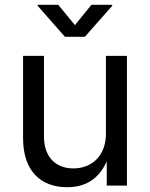

<svg xmlns="http://www.w3.org/2000/svg" viewBox="-20 -781 631 808"><path d="M262.2 6.8C334 6.8 393.6 -22.5 429.2 -102.1V0H514.2V-545.9H425.8V-218.8C425.8 -125.5 366.7 -72.3 288.6 -72.3C212.4 -72.3 165 -122.6 165 -206.5V-545.9H77.1V-199.2C77.1 -61 151.9 6.8 262.2 6.8ZM225.1 -760.7H138.7V-756.3L253.4 -626H336.9L452.1 -756.3V-760.7H364.7L295.4 -675.3Z"/></svg>

Font: Raveo
Style: Regular
Weight: 400
Designer: Jakub Foglar, Rasmus Andersson (Inter)
Foundry: Jakubfoglar.com
Version: Version 1.100;Glyphs 3.2.3 (3260)